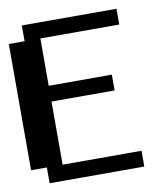

<svg xmlns="http://www.w3.org/2000/svg" viewBox="-74 -687 647 749"><g transform="rotate(-10 250.0 -312.5)"><path d="M0 -562.5H62.5V-625H437.5V-562.5H125V-375H375V-312.5H125V-62.5H437.5V0H62.5V-62.5H0Z"/></g></svg>

Font: NeoDunggeunmo
Style: Regular
Weight: 400
Monospace: yes
Version: Version 1.600